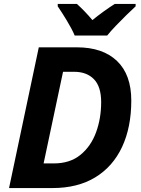

<svg xmlns="http://www.w3.org/2000/svg" viewBox="-20 -954 717 974"><path d="M25.9 0 176.8 -713.9H370.1Q501.5 -713.9 573.7 -644.5Q646 -575.2 646 -443.8Q646 -308.6 599.4 -208.7Q552.7 -108.9 463.4 -54.4Q374 0 246.1 0ZM201.2 -125H252.9Q335 -125 388.2 -168.5Q441.4 -211.9 467.3 -282.7Q493.2 -353.5 493.2 -436Q493.2 -514.6 456.5 -552.2Q419.9 -589.8 356 -589.8H299.8ZM358.9 -773.9Q343.8 -809.1 318.4 -850.8Q293 -892.6 272.9 -921.9V-934.1H370.1Q387.2 -918.9 409.4 -896Q431.6 -873 448.7 -852.1Q504.9 -897.5 562 -934.1H668V-921.9Q647.9 -903.3 620.8 -877Q593.8 -850.6 567.6 -823.2Q541.5 -795.9 523.9 -773.9Z"/></svg>

Font: Open Sans
Style: Bold Italic
Weight: 700
Italic angle: -12°
Designer: Monotype Design Team
Foundry: Monotype Imaging Inc.
Version: Version 3.003; ttfautohint (v1.8.4)